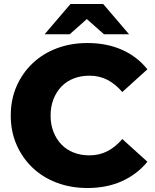

<svg xmlns="http://www.w3.org/2000/svg" viewBox="-20 -930 778 964"><path d="M419 14Q336 14 265.5 -12.5Q195 -39 143.5 -88Q92 -137 63 -203.5Q34 -270 34 -350Q34 -430 63 -496.5Q92 -563 143.5 -612Q195 -661 265.5 -687.5Q336 -714 419 -714Q516 -714 592.5 -680Q669 -646 720 -582L594 -468Q560 -508 519.5 -529Q479 -550 429 -550Q386 -550 350 -536Q314 -522 288.5 -495.5Q263 -469 248.5 -432Q234 -395 234 -350Q234 -305 248.5 -268Q263 -231 288.5 -204.5Q314 -178 350 -164Q386 -150 429 -150Q479 -150 519.5 -171Q560 -192 594 -232L720 -118Q669 -55 592.5 -20.5Q516 14 419 14ZM204 -758 334 -910H498L628 -758H502L361 -883H471L330 -758Z"/></svg>

Font: MOST Montserrat ExtraBold
Style: Regular
Weight: 800
Designer: Julieta Ulanovsky
Foundry: Julieta Ulanovsky
Version: Version 8.000;March 11, 2024;FontCreator 15.0.0.2926 64-bit